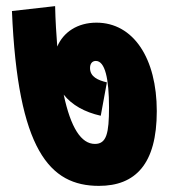

<svg xmlns="http://www.w3.org/2000/svg" viewBox="-20 -633 559 627"><path d="M492 -270C492 -442 416 -559 295 -559C233 -559 187 -528 167 -481C164 -521 161 -565 160 -613L19 -597C38 -143 142 -26 303 -26C422 -26 492 -97 492 -270ZM309 -255 329 -364C300 -371 274 -382 274 -411C274 -425 281 -434 293 -434C323 -434 336 -376 336 -282C336 -198 328 -163 290 -163C245 -163 211 -216 188 -324C215 -290 256 -267 309 -255Z"/></svg>

Font: Noto Sans Devanagari UI Condensed Black
Style: Regular
Weight: 900
Width: 3
Designer: Jelle Bosma - Monotype Design Team
Foundry: Monotype Imaging Inc.
Version: Version 2.004